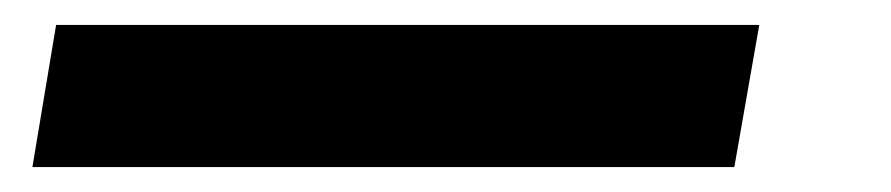

<svg xmlns="http://www.w3.org/2000/svg" viewBox="-20 18 715 154"><path d="M6 152 25 38H589L569 152Z"/></svg>

Font: DM Sans 24pt SemiBold
Style: Italic
Weight: 600
Italic angle: -10°
Designer: Colophon Foundry, Jonny Pinhorn
Foundry: Colophon Foundry
Version: Version 4.004;gftools[0.9.30]